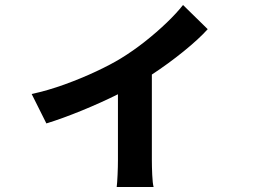

<svg xmlns="http://www.w3.org/2000/svg" viewBox="-20 -662 1040 770"><path d="M107 -285Q172 -299 239.5 -323.5Q307 -348 366.5 -376Q426 -404 465 -428Q514 -458 561.5 -495.5Q609 -533 649 -571.5Q689 -610 714 -642L813 -545Q778 -506 717 -456.5Q656 -407 589 -363V-20Q589 6 590.5 39.5Q592 73 596 88H448Q450 73 451.5 39.5Q453 6 453 -20V-284Q387 -251 309 -219Q231 -187 166 -167Z"/></svg>

Font: Chiron Sans HK TT
Style: Bold
Weight: 700
Designer: Ryoko NISHIZUKA 西塚涼子 (kana, bopomofo & ideographs); Paul D. Hunt (Latin, Greek & Cyrillic); Sandoll Communications 산돌커뮤니
Foundry: Adobe
Version: Version 2.022;hotconv 1.0.109;makeotfexe 2.5.65596